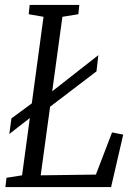

<svg xmlns="http://www.w3.org/2000/svg" viewBox="-20 -763 553 783"><path d="M2 0 6.5 -38 70 -48 157.5 -694.5 97 -705 101 -743H303.5L299.5 -705L234.5 -694.5L146 -48L371 -51L437 -223L482.5 -214L433 0ZM18 -216.5 26.5 -280 126 -353.5 152.5 -359 381 -538 373.5 -472 161 -310 131.5 -305Z"/></svg>

Font: Merriweather 24pt SemiCondensed Light
Style: Italic
Weight: 300
Width: 4
Italic angle: -7.8°
Designer: Eben Sorkin
Foundry: Eben Sorkin
Version: Version 2.101